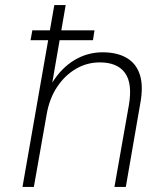

<svg xmlns="http://www.w3.org/2000/svg" viewBox="-20 -740 628 760"><path d="M101 -581 108 -620H354L348 -581ZM69 0 195 -720H240L187 -413Q223 -471 274.5 -502Q326 -533 386 -533Q444 -533 482 -510.5Q520 -488 534 -443Q548 -398 535 -329L478 0H433L490 -323Q505 -409 475 -451Q445 -493 375 -493Q324 -493 280.5 -467.5Q237 -442 206.5 -396.5Q176 -351 165 -289L114 0Z"/></svg>

Font: DM Sans 10pt ExtraLight
Style: Italic
Weight: 250
Italic angle: -10°
Version: Version 4.004;gftools[0.9.30]